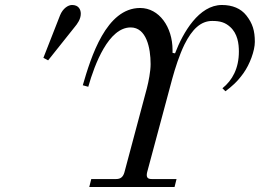

<svg xmlns="http://www.w3.org/2000/svg" viewBox="-20 -750 1042 770"><path d="M312 -408 334 -402C360 -494 416 -640 504 -640C567 -640 584 -558 584 -493C584 -464 576 -423 569 -396L479 -59C474 -41 464 -32 446 -32H346L338 0H680L688 -32H588C570 -32 566 -41 570 -59L671 -435C682 -475 699 -529 720 -572C751 -634 786 -666 831 -666C863 -666 883 -660 903 -642C933 -615 938 -575 938 -543C938 -476 912 -428 872 -396L884 -384C908 -402 931 -421 956 -456C982 -492 1002 -547 1002 -582C1002 -627 993 -656 968 -688C946 -716 912 -730 870 -730C778 -730 714 -620 682 -536L672 -538V-549C672 -642 618 -718 542 -718C406 -718 345 -522 312 -408ZM154 -518 173 -508 279 -641C290 -654 304 -673 304 -695C304 -711 296 -730 269 -730C253 -730 232 -716 221 -689Z"/></svg>

Font: Old Standard
Style: Italic
Weight: 400
Italic angle: -15.2°
Designer: Alexey Kryukov <alexios@thessalonica.org.ru>
Version: Version 2.0